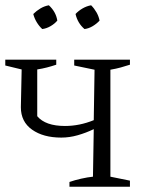

<svg xmlns="http://www.w3.org/2000/svg" viewBox="-34 -707 547 727"><path d="M229 0V-18Q249 -25 273.5 -30.5Q298 -36 318 -38L321 -218Q292 -204 260.5 -195Q229 -186 198 -186Q130 -186 87.5 -216Q45 -246 45 -301L48 -444L-14 -459V-481H179V-462Q161 -456 143.5 -451.5Q126 -447 107 -444V-267Q138 -230 212 -230Q267 -230 321 -252L324 -443L247 -459V-481H458V-462Q439 -456 423 -451.5Q407 -447 384 -443V-38L458 -23V0ZM151 -687Q178 -662 183 -629Q173 -617 157.5 -608Q142 -599 126 -597Q114 -608 105 -623Q96 -638 92 -654Q104 -666 119 -675Q134 -684 151 -687ZM311 -687Q323 -675 331.5 -660Q340 -645 343 -629Q332 -617 317 -608Q302 -599 286 -597Q260 -619 252 -654Q263 -666 278.5 -675Q294 -684 311 -687Z"/></svg>

Font: Piazzolla Light
Style: Regular
Weight: 300
Designer: Juan Pablo del Peral
Foundry: Huerta Tipografica
Version: Version 1.330